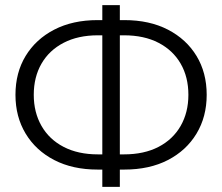

<svg xmlns="http://www.w3.org/2000/svg" viewBox="-20 -725 862 745"><path d="M428 -67V-126H461Q539 -126 595 -155Q651 -184 681 -236.5Q711 -289 711 -357Q711 -426 681 -478Q651 -530 595 -559Q539 -588 461 -588H428V-647H462Q560 -647 631.5 -610Q703 -573 742.5 -508Q782 -443 782 -357Q782 -272 742.5 -206.5Q703 -141 631.5 -104Q560 -67 462 -67ZM359 -67Q262 -67 190.5 -104Q119 -141 79.5 -206.5Q40 -272 40 -357Q40 -443 79.5 -508Q119 -573 190.5 -610Q262 -647 359 -647H393V-588H360Q283 -588 227 -559Q171 -530 141 -478Q111 -426 111 -357Q111 -289 141 -236.5Q171 -184 227 -155Q283 -126 360 -126H393V-67ZM377 0V-94V-106V-609V-621V-705H445V-619V-601V-114V-96V0Z"/></svg>

Font: TikTok Sans Light
Style: Regular
Weight: 300
Version: Version 4.000